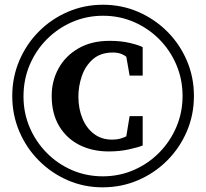

<svg xmlns="http://www.w3.org/2000/svg" viewBox="-20 -759 877 818"><path d="M806.2 -350.1Q806.2 -269.5 775.9 -199Q745.6 -128.4 692.1 -75Q638.7 -21.5 568.1 8.8Q497.6 39.1 417 39.1Q337.9 39.1 268.3 8.8Q198.7 -21.5 145.5 -75Q92.3 -128.4 62.3 -199Q32.2 -269.5 32.2 -350.1Q32.2 -430.2 62.3 -500.7Q92.3 -571.3 145.5 -624.8Q198.7 -678.2 268.8 -708.5Q338.9 -738.8 418.9 -738.8Q498.5 -738.8 568.6 -708.5Q638.7 -678.2 692.1 -625Q745.6 -571.8 775.9 -501.2Q806.2 -430.7 806.2 -350.1ZM757.8 -350.1Q757.8 -420.9 731.4 -482.9Q705.1 -544.9 658.4 -591.8Q611.8 -638.7 550.5 -665.3Q489.3 -691.9 418.9 -691.9Q349.6 -691.9 288.3 -665.5Q227.1 -639.2 180.2 -592.3Q133.3 -545.4 106.7 -482.9Q80.1 -420.4 80.1 -348.1Q80.1 -278.3 106.2 -216.8Q132.3 -155.3 178.7 -108.2Q225.1 -61 286.4 -34.4Q347.7 -7.8 418 -7.8Q488.3 -7.8 550 -34.7Q611.8 -61.5 658.4 -108.9Q705.1 -156.2 731.4 -218Q757.8 -279.8 757.8 -350.1ZM587.9 -139.2Q568.8 -131.3 529.3 -122.6Q489.7 -113.8 442.9 -113.8Q372.6 -113.8 317.6 -141.8Q262.7 -169.9 231.4 -222.9Q200.2 -275.9 200.2 -350.1Q200.2 -414.6 229.7 -468Q259.3 -521.5 314.7 -553.2Q370.1 -585 446.8 -585Q496.1 -585 533.7 -575.9Q571.3 -566.9 587.9 -558.1V-437H532.2L518.1 -517.1Q512.2 -522.9 497.3 -529.1Q482.4 -535.2 460.9 -535.2Q408.2 -535.2 375.7 -506.6Q343.3 -478 328.6 -434.8Q314 -391.6 314 -348.1Q314 -295.9 331.3 -254.2Q348.6 -212.4 380.9 -188.2Q413.1 -164.1 458 -164.1Q478 -164.1 494.1 -168.9Q510.3 -173.8 518.1 -178.2L532.2 -264.2H587.9Z"/></svg>

Font: Charis
Style: Bold
Weight: 700
Designer: Walt Agee, Miriam Martin, Annie Olsen, Victor Gaultney, Lorna Priest, Alan Ward, Bob Hallissy, Martin Hosken, Sharon Cor
Foundry: SIL Global
Version: Version 7.000